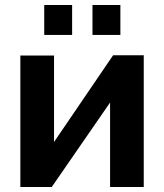

<svg xmlns="http://www.w3.org/2000/svg" viewBox="-20 -744 653 764"><path d="M61 0V-523H195V-179L430 -524H552V0H418V-336L186 0ZM156 -605V-724H267V-605ZM348 -605V-724H459V-605Z"/></svg>

Font: Raleway
Style: Bold
Weight: 700
Designer: Matt McInerney, Pablo Impallari, Rodrigo Fuenzalida
Foundry: Matt McInerney, Pablo Impallari, Rodrigo Fuenzalida
Version: Version 4.026